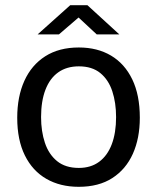

<svg xmlns="http://www.w3.org/2000/svg" viewBox="-20 -710 605 740"><path d="M283.5 10Q212 10 158.7 -20.7Q105.3 -51.4 75.9 -110.9Q46.4 -170.3 46.4 -256.3Q46.4 -337.5 73.9 -398.4Q101.4 -459.3 154.5 -493.2Q207.5 -527 283.8 -527Q355.3 -527 408 -495.7Q460.7 -464.4 489.8 -404Q518.9 -343.7 518.9 -256.3Q518.9 -177.3 492.1 -117.4Q465.2 -57.5 413 -23.8Q360.7 10 283.5 10ZM283.8 -62.8Q330.2 -62.8 362.2 -86.5Q394.2 -110.2 410.8 -154.1Q427.4 -198.1 427.4 -258.7Q427.4 -314 412.8 -358.3Q398.2 -402.6 366.5 -428.5Q334.8 -454.3 283.8 -454.3Q236.9 -454.3 204.4 -431.1Q171.9 -407.9 155.1 -364Q138.3 -320.2 138.3 -258.7Q138.3 -204 153.1 -159.5Q168 -115.1 200.1 -88.9Q232.3 -62.8 283.8 -62.8ZM352.7 -577.5 282.8 -642.5 207.2 -577.5H125.1L250.6 -689.9H317L439.8 -577.5Z"/></svg>

Font: Public Sans Thin
Style: Regular
Weight: 100
Designer: The Public Sans project authors (U.S. Web Design System). Libre Franklin designed by Pablo Impallari and Rodrigo Fuenzal
Version: Version 1.008